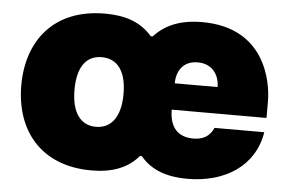

<svg xmlns="http://www.w3.org/2000/svg" viewBox="-44 -606 1017 676"><g transform="rotate(5 464.5 -268.0)"><path d="M300.8 9.3C375 9.3 428.7 -11.2 467.3 -56.2H474.1C512.2 -9.3 569.8 9.3 640.1 9.3C772.5 9.3 876.5 -56.2 896 -177.7H720.2C706.1 -145.5 681.2 -133.8 648.4 -133.8C593.3 -133.8 564.5 -167.5 564.5 -228.5H899.4V-286.6C899.4 -358.9 866.2 -544.9 645 -544.9C565.9 -544.9 513.2 -521 475.1 -479.5H468.3C428.2 -526.4 373 -544.9 301.8 -544.9C118.7 -544.9 29.3 -423.8 29.3 -268.1C29.3 -108.4 122.6 9.3 300.8 9.3ZM217.3 -268.6C217.3 -348.6 248 -391.1 303.2 -391.1C358.9 -391.1 390.6 -348.6 390.6 -268.6C390.6 -187.5 357.4 -145 303.7 -145C250 -145 217.3 -187 217.3 -268.6ZM566.9 -321.8C567.4 -365.7 589.8 -402.3 641.6 -402.3C691.9 -402.3 718.3 -365.7 718.3 -321.8Z"/></g></svg>

Font: Wand UI Pro Black
Style: Regular
Weight: 900
Designer: Andreas Faust
Version: Version 1.003;FEAKit 1.0